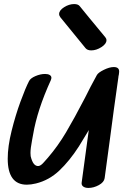

<svg xmlns="http://www.w3.org/2000/svg" viewBox="-20 -965 640 945"><path d="M540 -635Q570 -635 566 -607Q566 -604 565 -598Q564 -592 563 -589V-587Q553 -520 540.5 -426.5Q528 -333 521 -280L495 -88Q492 -68 466.5 -54Q441 -40 415 -40Q399 -40 389.5 -47Q380 -54 382 -67Q393 -153 417 -325L407 -308Q381 -264 368 -244Q323 -174 272.5 -126Q222 -78 157 -62Q132 -56 112 -56Q18 -56 18 -184Q18 -244 37 -320.5Q56 -397 80.5 -464Q105 -531 123 -566Q130 -580 154.5 -590.5Q179 -601 202 -601Q216 -601 224.5 -596Q233 -591 233 -582Q233 -578 230 -570Q163 -423 143 -303L138 -276Q130 -234 130 -212Q130 -201 131 -196Q143 -145 170 -148Q181 -149 196.5 -167Q212 -185 216 -189Q265 -246 305 -313.5Q345 -381 398 -483Q425 -538 457 -596Q464 -608 491.5 -621.5Q519 -635 540 -635ZM277 -880Q271 -888 271 -896Q271 -914 295.5 -929.5Q320 -945 345 -945Q365 -945 373 -934Q403 -898 417 -880L498 -782Q504 -775 504 -767Q504 -749 479 -733Q454 -717 429 -717Q410 -717 401 -728Z"/></svg>

Font: Sedgwick Ave
Style: Regular
Weight: 400
Designer: Kevin Burke, Pedro Vergani
Foundry: Google, Inc.
Version: Version 1.000